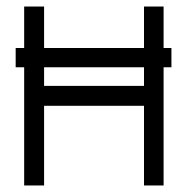

<svg xmlns="http://www.w3.org/2000/svg" viewBox="-20 -617 545 588"><path d="M54 -597H115V-470H421V-597H481V-470H505V-411H481V-49H421V-293H115V-49H54V-411H28V-470H54ZM421 -411H115V-354H421Z"/></svg>

Font: IBM 3270 Semi-Condensed
Style: Condensed
Weight: 400
Monospace: yes
Version: Version 2.3.1